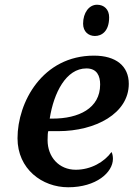

<svg xmlns="http://www.w3.org/2000/svg" viewBox="-20 -781 566 811"><path d="M381 -629C409 -629 441 -648 441 -708C441 -741 420 -761 390 -761C356 -761 331 -727 331 -681C331 -647 354 -629 381 -629ZM268 10C387 10 457 -53 457 -110C457 -121 455 -132 451 -139C421 -97 364 -64 300 -64C229 -64 181 -118 181 -189C181 -209 182 -223 184 -227H226C384 -227 524 -302 524 -427C524 -502 470 -546 377 -546C159 -546 54 -349 54 -197C54 -67 158 10 268 10ZM190 -280C207 -389 259 -492 345 -492C390 -492 403 -460 403 -424C403 -323 312 -280 202 -280Z"/></svg>

Font: Noto Serif Semi
Style: Italic
Weight: 600
Italic angle: -12°
Designer: Monotype Design Team
Foundry: Monotype Imaging Inc.
Version: Version 1.901